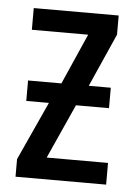

<svg xmlns="http://www.w3.org/2000/svg" viewBox="-44 -573 430 608"><g transform="rotate(5 170.5 -268.5)"><path d="M309 -537V-476L234 -307H304V-242H199L121 -69H316V0H28V-56L113 -242H41V-307H147L218 -468H39V-537Z"/></g></svg>

Font: Noto Sans Display Condensed
Style: Regular
Weight: 400
Width: 3
Designer: Monotype Design Team
Foundry: Monotype Imaging Inc.
Version: Version 2.003